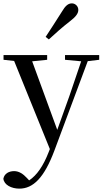

<svg xmlns="http://www.w3.org/2000/svg" viewBox="-29 -849 610 1140"><path d="M242 -630 261 -615C300 -651 339 -686 388 -724C422 -750 436 -770 436 -790C436 -814 416 -829 398 -829C376 -829 359 -815 338 -779C303 -722 272 -677 242 -630ZM357 -494 453 -485 383 -279 311 -78 162 -485 251 -494V-522H-8V-494L55 -487L267 36L260 54C229 134 191 191 144 222L131 208C108 183 83 167 55 167C25 167 -3 181 -9 212C-5 249 39 271 86 271C167 271 233 208 294 45L492 -486L560 -494V-522H357Z"/></svg>

Font: Noto Serif TC Medium
Style: Regular
Weight: 500
Designer: Ryoko NISHIZUKA 西塚涼子 (kana & ideographs); Frank Grießhammer (Latin, Greek & Cyrillic); Wenlong ZHANG 张文龙 (bopomofo); San
Foundry: Adobe
Version: Version 2.001;hotconv 1.1.0;makeotfexe 2.6.0